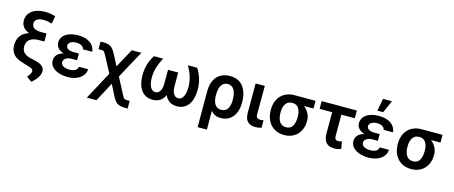

<svg xmlns="http://www.w3.org/2000/svg" viewBox="-52 -1501 5765 2440"><g transform="rotate(15 2830.5 -280.5)"><path d="M332 -612.3Q276.9 -612.3 247.3 -592.3Q217.8 -572.3 217.8 -535.2Q217.8 -495.1 249.3 -475.1Q280.8 -455.1 340.8 -455.1H412.1V-349.6H343.8Q263.7 -349.6 221.7 -317.4Q179.7 -285.2 179.7 -222.7Q179.7 -173.8 209.2 -143.1Q238.8 -112.3 299.8 -98.6L355.5 -85.9Q424.3 -70.8 455.3 -43.9Q486.3 -17.1 486.3 24.4Q485.8 64 457 108.2Q428.2 152.3 381.8 187.5L314.5 136.7Q360.4 89.4 360.4 57.6Q360.4 38.6 346.4 27.3Q332.5 16.1 300.8 7.8L235.4 -12.7Q139.2 -36.6 95.5 -83.3Q51.8 -129.9 51.8 -208Q51.8 -281.7 88.1 -330.8Q124.5 -379.9 195.8 -402.8Q143.6 -421.9 116.7 -456.8Q89.8 -491.7 89.8 -542Q89.8 -594.7 119.1 -634.3Q148.4 -673.8 201.9 -695.3Q255.4 -716.8 326.2 -716.8Q401.9 -716.8 461.9 -694.3L442.4 -594.7Q408.7 -604 383.3 -608.2Q357.9 -612.3 332 -612.3Z M688.5 -267.1Q635.3 -282.2 609.9 -313.7Q584.5 -345.2 584 -382.8Q584.5 -431.2 613 -466.1Q641.6 -501 692.6 -519Q743.7 -537.1 810.5 -537.1Q872.6 -537.1 921.4 -518.6Q970.2 -500 999.3 -464.6Q1028.3 -429.2 1032.2 -380.9H910.2Q905.3 -410.2 877.7 -425.8Q850.1 -441.4 805.7 -441.4Q774.9 -441.4 752.2 -432.6Q729.5 -423.8 717.5 -409.2Q705.6 -394.5 705.1 -376Q706.1 -348.1 731.4 -332.3Q756.8 -316.4 803.7 -316.4H875V-227.5H803.7Q774.4 -227.5 750 -218.8Q725.6 -210 711.4 -193.6Q697.3 -177.2 697.3 -155.3Q697.3 -135.7 710.4 -120.1Q723.6 -104.5 748.8 -95.7Q773.9 -86.9 807.6 -86.9Q858.9 -86.9 886 -103.3Q913.1 -119.6 919.9 -153.3H1041Q1037.6 -102.5 1006.6 -65.7Q975.6 -28.8 924.6 -9.5Q873.5 9.8 811.5 9.8Q744.6 9.8 690.9 -9.3Q637.2 -28.3 606.2 -63.5Q575.2 -98.6 575.2 -144.5Q575.2 -187 602.5 -219.7Q629.9 -252.4 688.5 -267.1Z M1315.4 -168.5 1201.2 -381.8Q1187 -408.7 1179.4 -418.5Q1171.9 -428.2 1162.4 -430.9Q1152.8 -433.6 1129.9 -433.6H1101.6V-534.2H1129.9Q1176.8 -534.2 1206.1 -525.4Q1235.4 -516.6 1257.1 -494.4Q1278.8 -472.2 1301.8 -429.7L1378.9 -282.2L1513.7 -530.3H1639.6L1441.4 -166L1554.7 50.8Q1566.9 74.2 1575 83.7Q1583 93.3 1593.3 95.9Q1603.5 98.6 1626 98.6H1654.3V199.2H1626Q1578.6 199.2 1549.3 190.9Q1520 182.6 1498.5 161.4Q1477.1 140.1 1455.1 98.6L1377.9 -52.7L1244.1 199.2H1117.2Z M1848.6 -263.7Q1848.6 -183.1 1872.6 -137.9Q1896.5 -92.8 1939.5 -92.8Q1977.5 -92.8 2000 -128.9Q2022.5 -165 2022.5 -231.4V-409.2H2156.2V-231.4Q2156.2 -165 2178.7 -128.9Q2201.2 -92.8 2239.3 -92.8Q2282.2 -92.8 2306.2 -137.9Q2330.1 -183.1 2330.1 -263.7Q2330.1 -327.6 2312.5 -390.1Q2294.9 -452.6 2252 -530.3H2373Q2452.1 -411.6 2452.1 -262.7Q2452.1 -175.3 2427.5 -114Q2402.8 -52.7 2357.4 -21.5Q2312 9.8 2249 9.8Q2191.9 9.8 2151.6 -17.1Q2111.3 -43.9 2089.4 -94.2Q2067.4 -43.9 2027.1 -17.1Q1986.8 9.8 1929.7 9.8Q1866.7 9.8 1821.3 -21.5Q1775.9 -52.7 1751.2 -114Q1726.6 -175.3 1726.6 -262.7Q1726.6 -411.6 1805.7 -530.3H1926.8Q1884.3 -452.1 1866.5 -389.4Q1848.6 -326.7 1848.6 -263.7Z M2806.6 -537.1Q2884.8 -537.1 2936.8 -500.7Q2988.8 -464.4 3013.9 -401.1Q3039.1 -337.9 3039.1 -255.9V-246.1Q3039.1 -169.9 3013.4 -112.1Q2987.8 -54.2 2939.9 -22.2Q2892.1 9.8 2827.1 9.8Q2783.2 9.8 2751 -5.6Q2718.8 -21 2695.3 -51.3L2696.3 197.3H2574.2V-277.3Q2574.2 -361.3 2603 -419.7Q2631.8 -478 2684.3 -507.6Q2736.8 -537.1 2806.6 -537.1ZM2694.3 -236.3Q2695.3 -200.2 2706.3 -167.7Q2717.3 -135.3 2741.7 -114Q2766.1 -92.8 2805.7 -92.8Q2862.8 -92.8 2889.4 -136.2Q2916 -179.7 2916 -246.1V-255.9Q2916 -334.5 2888.7 -383.1Q2861.3 -431.6 2803.7 -431.6Q2766.1 -431.6 2741.5 -409.2Q2716.8 -386.7 2705.6 -350.1Q2694.3 -313.5 2694.3 -269.5Z M3263.7 -530.3 3262.7 -154.3Q3262.7 -123 3277.6 -110.8Q3292.5 -98.6 3320.3 -98.6Q3336.9 -98.6 3361.3 -103.5V-5.9Q3323.2 6.8 3280.3 6.8Q3214.8 6.8 3178.7 -29.1Q3142.6 -64.9 3142.6 -142.6V-530.3Z M3659.2 -513.7H3935.5V-412.1H3811Q3850.1 -381.8 3873.8 -337.4Q3897.5 -293 3897.5 -242.2V-232.4Q3897.5 -165 3869.1 -109.9Q3840.8 -54.7 3787.1 -22.5Q3733.4 9.8 3660.2 9.8Q3584.5 9.8 3529.3 -24.2Q3474.1 -58.1 3445.1 -117.4Q3416 -176.8 3416 -251V-262.7Q3416 -334.5 3444.8 -391.6Q3473.6 -448.7 3528.6 -481.2Q3583.5 -513.7 3659.2 -513.7ZM3660.2 -91.8Q3716.3 -91.8 3742.9 -136Q3769.5 -180.2 3769.5 -251V-262.7Q3769.5 -328.1 3742.7 -370.1Q3715.8 -412.1 3659.2 -412.1Q3600.6 -412.1 3572.3 -370.1Q3543.9 -328.1 3543.9 -262.7V-251Q3543.9 -180.2 3572 -136Q3600.1 -91.8 3660.2 -91.8Z M4474.6 -428.7H4297.9V-149.4Q4297.9 -116.7 4310.5 -105.2Q4323.2 -93.8 4345.7 -93.8Q4359.4 -93.8 4368.9 -96.2Q4378.4 -98.6 4392.6 -103.5L4409.2 -9.8Q4387.2 1.5 4366.7 5.6Q4346.2 9.8 4318.4 9.8Q4249 9.8 4212.9 -30Q4176.8 -69.8 4176.8 -151.4V-428.7H4011.7V-530.3H4474.6Z M4645.5 -267.1Q4592.3 -282.2 4566.9 -313.7Q4541.5 -345.2 4541 -382.8Q4541.5 -431.2 4570.1 -466.1Q4598.6 -501 4649.7 -519Q4700.7 -537.1 4767.6 -537.1Q4829.6 -537.1 4878.4 -518.6Q4927.2 -500 4956.3 -464.6Q4985.4 -429.2 4989.3 -380.9H4867.2Q4862.3 -410.2 4834.7 -425.8Q4807.1 -441.4 4762.7 -441.4Q4731.9 -441.4 4709.2 -432.6Q4686.5 -423.8 4674.6 -409.2Q4662.6 -394.5 4662.1 -376Q4663.1 -348.1 4688.5 -332.3Q4713.9 -316.4 4760.7 -316.4H4832V-227.5H4760.7Q4731.4 -227.5 4707 -218.8Q4682.6 -210 4668.5 -193.6Q4654.3 -177.2 4654.3 -155.3Q4654.3 -135.7 4667.5 -120.1Q4680.7 -104.5 4705.8 -95.7Q4731 -86.9 4764.6 -86.9Q4815.9 -86.9 4843 -103.3Q4870.1 -119.6 4877 -153.3H4998Q4994.6 -102.5 4963.6 -65.7Q4932.6 -28.8 4881.6 -9.5Q4830.6 9.8 4768.6 9.8Q4701.7 9.8 4647.9 -9.3Q4594.2 -28.3 4563.2 -63.5Q4532.2 -98.6 4532.2 -144.5Q4532.2 -187 4559.6 -219.7Q4586.9 -252.4 4645.5 -267.1ZM4757.8 -759.8H4875L4802.7 -596.7H4726.6Z M5330.1 -513.7H5606.4V-412.1H5481.9Q5521 -381.8 5544.7 -337.4Q5568.4 -293 5568.4 -242.2V-232.4Q5568.4 -165 5540 -109.9Q5511.7 -54.7 5458 -22.5Q5404.3 9.8 5331.1 9.8Q5255.4 9.8 5200.2 -24.2Q5145 -58.1 5116 -117.4Q5086.9 -176.8 5086.9 -251V-262.7Q5086.9 -334.5 5115.7 -391.6Q5144.5 -448.7 5199.5 -481.2Q5254.4 -513.7 5330.1 -513.7ZM5331.1 -91.8Q5387.2 -91.8 5413.8 -136Q5440.4 -180.2 5440.4 -251V-262.7Q5440.4 -328.1 5413.6 -370.1Q5386.7 -412.1 5330.1 -412.1Q5271.5 -412.1 5243.2 -370.1Q5214.8 -328.1 5214.8 -262.7V-251Q5214.8 -180.2 5242.9 -136Q5271 -91.8 5331.1 -91.8Z"/></g></svg>

Font: Pretendard JP SemiBold
Style: Regular
Weight: 600
Designer: Base glyphs from Inter by Rasmus Andersson; Hangeul glyphs from Noto Sans CJK(Source Han Sans) by Jang Soo-young and Kan
Foundry: Kil Hyung-jin
Version: Version 1.309